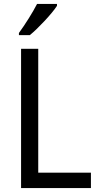

<svg xmlns="http://www.w3.org/2000/svg" viewBox="-20 -964 508 984"><path d="M272 -934V-944H170C147 -899 109 -839 77 -795V-784H133C177 -820 247 -895 272 -934ZM88 0H446V-79H176V-714H88Z"/></svg>

Font: Noto Sans Lao SemiCondensed
Style: Regular
Weight: 400
Width: 4
Designer: Monotype Design Team
Foundry: Monotype Imaging Inc.
Version: Version 2.003